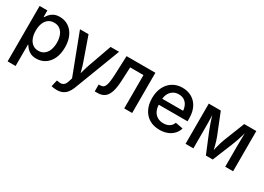

<svg xmlns="http://www.w3.org/2000/svg" viewBox="-12 -1285 3067 2229"><g transform="rotate(30 1521.5 -170.0)"><path d="M68.8 204.1V-539.1H172.9V-453.6H180.2Q191.4 -473.1 210.2 -494.6Q229 -516.1 260 -531.5Q291 -546.9 337.9 -546.9Q404.3 -546.9 455.3 -513.4Q506.3 -480 535.6 -417.7Q564.9 -355.5 564.9 -268.6Q564.9 -182.1 535.9 -119.6Q506.8 -57.1 455.8 -23.2Q404.8 10.7 337.9 10.7Q292 10.7 261.2 -4.6Q230.5 -20 211.2 -41.7Q191.9 -63.5 180.7 -83.5H175.8V204.1ZM314.9 -80.1Q360.4 -80.1 392.1 -104.5Q423.8 -128.9 440.2 -171.6Q456.5 -214.4 456.5 -269Q456.5 -324.2 440.2 -366.2Q423.8 -408.2 392.3 -432.1Q360.8 -456.1 314.9 -456.1Q269 -456.1 237.3 -432.6Q205.6 -409.2 189.2 -367.4Q172.9 -325.7 172.9 -269Q172.9 -212.9 189.5 -170.4Q206.1 -127.9 238 -104Q270 -80.1 314.9 -80.1Z M654.8 198.2 675.3 110.4 697.3 113.3Q722.2 118.7 742.2 114.7Q762.2 110.8 777.1 94.5Q792 78.1 801.3 45.9L815.4 1L609.9 -539.1H724.6L831.5 -234.9Q849.1 -186 861.3 -137.5Q873.5 -88.9 887.2 -40.5H855Q868.7 -88.9 881.8 -137.7Q895 -186.5 912.1 -234.9L1020.5 -539.1H1133.8L897.5 79.1Q881.3 121.1 857.7 149.7Q834 178.2 801.8 192.6Q769.5 207 727.5 207Q704.6 207 685.3 204.1Q666 201.2 654.8 198.2Z M1118.7 0V-92.3H1137.7Q1160.6 -92.3 1176 -101.1Q1191.4 -109.9 1201.2 -132.1Q1210.9 -154.3 1216.6 -194.3Q1222.2 -234.4 1224.6 -296.9L1234.4 -539.1H1620.6V0H1514.2V-446.8H1335.9L1327.6 -268.1Q1323.7 -176.3 1305.7 -116.7Q1287.6 -57.1 1251.2 -28.6Q1214.8 0 1155.3 0Z M1991.2 11.2Q1911.1 11.2 1853.5 -23.4Q1795.9 -58.1 1764.9 -120.6Q1733.9 -183.1 1733.9 -266.6Q1733.9 -349.1 1764.6 -412.4Q1795.4 -475.6 1851.6 -511.2Q1907.7 -546.9 1982.4 -546.9Q2031.2 -546.9 2075 -530.8Q2118.7 -514.6 2152.6 -481.2Q2186.5 -447.8 2206.1 -396.2Q2225.6 -344.7 2225.6 -273.9V-237.8H1790.5V-317.9H2170.4L2121.6 -292Q2121.6 -341.3 2105.7 -379.2Q2089.8 -417 2058.8 -438Q2027.8 -459 1982.9 -459Q1938 -459 1906 -437.5Q1874 -416 1856.9 -380.4Q1839.8 -344.7 1839.8 -300.8V-248.5Q1839.8 -194.3 1858.6 -155.8Q1877.4 -117.2 1911.9 -96.9Q1946.3 -76.7 1992.2 -76.7Q2022.9 -76.7 2047.9 -85.7Q2072.8 -94.7 2090.3 -112.3Q2107.9 -129.9 2116.7 -155.3L2217.3 -136.7Q2205.1 -92.8 2173.8 -59.3Q2142.6 -25.9 2095.9 -7.3Q2049.3 11.2 1991.2 11.2Z M2336.4 0V-539.1H2497.6L2607.4 -265.1Q2617.7 -238.8 2626 -212.6Q2634.3 -186.5 2640.9 -160.6Q2647.5 -134.8 2653.3 -110.4Q2659.2 -85.9 2664.1 -63H2647Q2651.9 -85 2657.5 -109.4Q2663.1 -133.8 2669.9 -159.7Q2676.8 -185.5 2684.8 -212.2Q2692.9 -238.8 2703.1 -265.1L2811.5 -539.1H2973.6V0H2868.2V-256.3Q2868.2 -284.7 2868.7 -314Q2869.1 -343.3 2869.6 -373.3Q2870.1 -403.3 2870.6 -433.6Q2871.1 -463.9 2871.6 -493.7H2882.8Q2871.6 -450.7 2860.1 -411.9Q2848.6 -373 2835.4 -335.4Q2822.3 -297.9 2805.7 -256.8L2700.7 0H2608.9L2502.9 -256.8Q2485.8 -297.9 2472.7 -335.7Q2459.5 -373.5 2447.8 -412.1Q2436 -450.7 2424.8 -493.7H2438Q2438 -466.8 2438.7 -437Q2439.5 -407.2 2440.2 -376.7Q2440.9 -346.2 2441.2 -315.9Q2441.4 -285.6 2441.4 -256.3V0Z"/></g></svg>

Font: Inter 18pt Medium
Style: Regular
Weight: 500
Designer: Rasmus Andersson
Foundry: rsms
Version: Version 4.001;git-66647c0bb